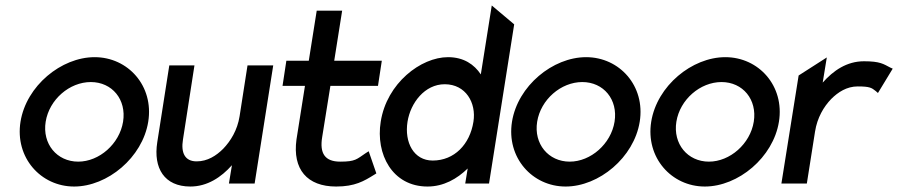

<svg xmlns="http://www.w3.org/2000/svg" viewBox="-20 -671 3284 702"><path d="M55 -226C34 -95 129 11 251 11C373 11 501 -95 522 -226C543 -357 448 -462 326 -462C204 -462 76 -357 55 -226ZM147 -226C160 -307 234 -371 312 -371C390 -371 443 -307 430 -226C417 -145 343 -80 266 -80C188 -80 134 -145 147 -226Z M555 -151C540 -56 581 11 676 11C738 11 789 -23 828 -67L817 0H911L979 -432H885L856 -246C848 -195 823 -155 796 -127C771 -102 739 -81 699 -81C656 -81 641 -112 649 -161L691 -432H599Z M1013 -357H1095L1064 -161C1049 -52 1103 11 1209 11C1278 11 1311 -9 1348 -32L1356 -37L1328 -118L1317 -111C1284 -89 1280 -80 1224 -80C1168 -80 1148 -110 1158 -170L1188 -357H1362L1376 -449H1202L1231 -632H1138L1109 -449H1027Z M1372 -226C1353 -108 1414 11 1543 11C1602 11 1651 -17 1690 -55L1681 0H1768L1860 -582L1778 -651L1738 -399C1714 -435 1676 -462 1618 -462C1519 -462 1394 -367 1372 -226ZM1470 -226C1481 -295 1533 -363 1606 -363C1683 -363 1722 -295 1711 -226C1698 -143 1641 -84 1562 -84C1493 -84 1458 -150 1470 -226Z M1852 -226C1831 -95 1926 11 2048 11C2170 11 2298 -95 2319 -226C2340 -357 2245 -462 2123 -462C2001 -462 1873 -357 1852 -226ZM1944 -226C1957 -307 2031 -371 2109 -371C2187 -371 2240 -307 2227 -226C2214 -145 2140 -80 2063 -80C1985 -80 1931 -145 1944 -226Z M2361 -226C2340 -95 2435 11 2557 11C2679 11 2807 -95 2828 -226C2849 -357 2754 -462 2632 -462C2510 -462 2382 -357 2361 -226ZM2453 -226C2466 -307 2540 -371 2618 -371C2696 -371 2749 -307 2736 -226C2723 -145 2649 -80 2572 -80C2494 -80 2440 -145 2453 -226Z M2837 0H2930L2960 -190C2968 -241 2992 -281 3019 -309C3044 -334 3076 -355 3116 -355C3160 -355 3167 -350 3182 -338L3190 -331L3244 -420L3235 -424C3210 -437 3198 -447 3139 -447C3076 -447 3027 -413 2988 -369L3003 -461L2900 -395Z"/></svg>

Font: Charger Pro
Style: ExBdNarObl
Weight: 400
Designer: Jasper
Foundry: Cannot Into Space Fonts
Version: Version 1.09